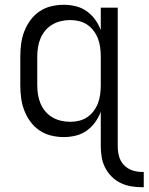

<svg xmlns="http://www.w3.org/2000/svg" viewBox="-20 -562 622 804"><path d="M574 222Q551 222 528 218Q505 214 484.5 204Q464 194 447.5 177.5Q431 161 420.5 140.5Q410 120 406 97Q402 74 402 51V-94Q393 -70 378 -49.5Q363 -29 342.5 -14.5Q322 0 297 6Q272 12 247 12Q220 12 193.5 5.5Q167 -1 145 -16Q123 -31 107 -53Q91 -75 81.5 -100Q72 -125 68.5 -151.5Q65 -178 65 -205V-325Q65 -352 68.5 -378.5Q72 -405 81.5 -430Q91 -455 107 -477Q123 -499 145 -514Q167 -529 193.5 -535.5Q220 -542 247 -542Q272 -542 297 -536Q322 -530 342.5 -515.5Q363 -501 378 -480.5Q393 -460 402 -436V-530H473V51Q473 72 478.5 92.5Q484 113 498.5 128.5Q513 144 533 151Q553 158 574 158H582V222ZM274 -52Q293 -52 311.5 -56.5Q330 -61 345.5 -71.5Q361 -82 372.5 -97.5Q384 -113 390.5 -130.5Q397 -148 399.5 -167Q402 -186 402 -205V-325Q402 -344 399.5 -363Q397 -382 390.5 -399.5Q384 -417 372.5 -432.5Q361 -448 345.5 -458.5Q330 -469 311.5 -473.5Q293 -478 274 -478Q254 -478 235 -473.5Q216 -469 199 -459Q182 -449 169.5 -434Q157 -419 149.5 -401Q142 -383 139 -363.5Q136 -344 136 -325V-205Q136 -186 139 -166.5Q142 -147 149.5 -129Q157 -111 169.5 -96Q182 -81 199 -71Q216 -61 235 -56.5Q254 -52 274 -52Z"/></svg>

Font: Lode
Style: Regular
Weight: 400
Monospace: yes
Designer: Belleve Invis
Foundry: Belleve Invis
Version: Version 29.2.0; ttfautohint (v1.8.3)